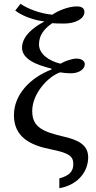

<svg xmlns="http://www.w3.org/2000/svg" viewBox="-20 -796 510 1019"><path d="M295 203C400 184 448 109 448 39C448 -26 397 -53 318 -71C208 -97 151 -120 151 -207C151 -298 233 -389 299 -412C310 -410 336 -407 356 -407C401 -407 430 -430 430 -455C430 -473 412 -485 386 -485C361 -485 323 -471 301 -458C241 -472 187 -509 187 -560C187 -606 210 -640 257 -673C267 -672 290 -671 321 -671C377 -671 428 -695 428 -732C428 -751 416 -762 387 -762C344 -762 287 -739 258 -718C197 -723 126 -749 89 -776L61 -740C102 -708 166 -688 216 -682C152 -649 97 -601 97 -543C97 -482 174 -451 253 -432V-427C139 -383 54 -293 54 -185C54 -70 138 -25 252 -3C348 16 369 34 369 75C369 111 352 135 295 151Z"/></svg>

Font: Noto Serif Thai
Style: Regular
Weight: 400
Designer: Monotype Design Team
Foundry: Monotype Imaging Inc.
Version: Version 1.901